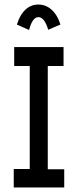

<svg xmlns="http://www.w3.org/2000/svg" viewBox="-20 -832 353 852"><path d="M109 -699C118 -733 131 -756 150 -756C169 -756 183 -736 194 -700L248 -723C229 -785 190 -812 150 -812C110 -812 74 -785 55 -723ZM41 0H265V-81H192V-539H262V-623H43V-539H112V-82H41Z"/></svg>

Font: Inconsolata ExtraCondensed
Style: Bold
Weight: 700
Width: 2
Monospace: yes
Designer: Raph Levien, Cyreal, Brenton Simpson
Foundry: Raph Levien, Cyreal, Google
Version: Version 3.100